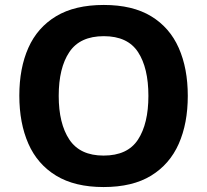

<svg xmlns="http://www.w3.org/2000/svg" viewBox="-20 -745 836 775"><path d="M738 -358Q738 -247 701.5 -164.5Q665 -82 590 -36Q515 10 398 10Q282 10 206.5 -36Q131 -82 94.5 -165Q58 -248 58 -359Q58 -470 94.5 -552Q131 -634 206.5 -679.5Q282 -725 399 -725Q515 -725 590 -679.5Q665 -634 701.5 -551.5Q738 -469 738 -358ZM217 -358Q217 -246 260 -181.5Q303 -117 398 -117Q495 -117 537 -181.5Q579 -246 579 -358Q579 -471 537 -535Q495 -599 399 -599Q303 -599 260 -535Q217 -471 217 -358Z"/></svg>

Font: Noto Sans Adlam Unjoined
Style: Bold
Weight: 700
Version: Version 3.001